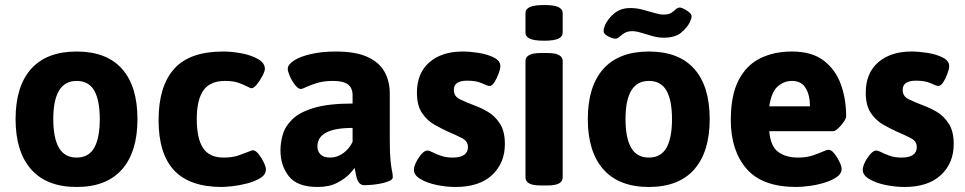

<svg xmlns="http://www.w3.org/2000/svg" viewBox="-20 -736 3838 764"><path d="M285 8Q166 8 104 -62Q42 -132 42 -262Q42 -393 104 -462Q166 -531 285 -531Q404 -531 465.5 -462Q527 -393 527 -262Q527 -132 465.5 -62Q404 8 285 8ZM285 -109Q333 -109 355 -148Q377 -187 377 -262Q377 -337 355 -375.5Q333 -414 285 -414Q192 -414 192 -262Q192 -187 214.5 -148Q237 -109 285 -109Z M863 8Q735 8 673 -58Q611 -124 611 -258Q611 -392 672.5 -461.5Q734 -531 868 -531Q904 -531 942.5 -523.5Q981 -516 1007.5 -500.5Q1034 -485 1034 -462Q1034 -453 1024.5 -434.5Q1015 -416 1002.5 -400.5Q990 -385 981 -385Q978 -385 973.5 -387Q969 -389 963 -392Q950 -399 929 -406.5Q908 -414 876 -414Q816 -414 789.5 -376.5Q763 -339 763 -262Q763 -185 788 -147Q813 -109 870 -109Q905 -109 929 -117.5Q953 -126 968 -132Q974 -134 978.5 -136Q983 -138 986 -138Q997 -138 1009 -123Q1021 -108 1029.5 -90Q1038 -72 1038 -62Q1038 -41 1016 -27.5Q994 -14 963 -6Q932 2 903.5 5Q875 8 863 8Z M1244 8Q1163 8 1129.5 -34.5Q1096 -77 1096 -138Q1096 -169 1105.5 -201.5Q1115 -234 1144 -262Q1173 -290 1230.5 -307Q1288 -324 1383 -324V-357Q1383 -386 1364.5 -400Q1346 -414 1305 -414Q1269 -414 1242.5 -406Q1216 -398 1199.5 -390Q1183 -382 1177 -382Q1167 -382 1154.5 -397.5Q1142 -413 1133.5 -432.5Q1125 -452 1125 -462Q1125 -479 1149.5 -495Q1174 -511 1217.5 -521Q1261 -531 1316 -531Q1395 -531 1442 -509.5Q1489 -488 1510 -450.5Q1531 -413 1531 -364V-176Q1531 -124 1534 -96.5Q1537 -69 1540 -55.5Q1543 -42 1543 -31Q1543 -22 1529.5 -16Q1516 -10 1496.5 -6Q1477 -2 1458.5 -0.5Q1440 1 1431 1Q1415 1 1407.5 -10.5Q1400 -22 1397 -38.5Q1394 -55 1391 -68Q1388 -62 1370.5 -43.5Q1353 -25 1321.5 -8.5Q1290 8 1244 8ZM1293 -109Q1322 -109 1346.5 -127Q1371 -145 1383 -172V-227Q1243 -227 1243 -153Q1243 -134 1255.5 -121.5Q1268 -109 1293 -109Z M1793 8Q1756 8 1717.5 0Q1679 -8 1653 -23.5Q1627 -39 1627 -60Q1627 -73 1636 -91Q1645 -109 1657.5 -123Q1670 -137 1680 -137Q1688 -137 1701.5 -130Q1715 -123 1735 -116Q1755 -109 1781 -109Q1842 -109 1842 -151Q1842 -174 1819 -186Q1796 -198 1761 -213Q1737 -224 1708.5 -240Q1680 -256 1659.5 -286Q1639 -316 1639 -367Q1639 -445 1688.5 -488Q1738 -531 1821 -531Q1850 -531 1885 -525.5Q1920 -520 1945.5 -507Q1971 -494 1971 -473Q1971 -462 1964 -443Q1957 -424 1947.5 -409Q1938 -394 1928 -394Q1920 -394 1898 -404.5Q1876 -415 1839 -415Q1814 -415 1800 -406.5Q1786 -398 1786 -378Q1786 -353 1809 -341.5Q1832 -330 1869 -316Q1894 -307 1921.5 -291Q1949 -275 1969 -244.5Q1989 -214 1989 -163Q1989 -87 1938 -39.5Q1887 8 1793 8Z M2145 -574Q2106 -574 2088.5 -582Q2071 -590 2071 -606V-684Q2071 -700 2088.5 -708Q2106 -716 2145 -716Q2184 -716 2201.5 -708Q2219 -700 2219 -684V-606Q2219 -590 2201.5 -582Q2184 -574 2145 -574ZM2131 2Q2071 2 2071 -30V-493Q2071 -525 2131 -525H2159Q2219 -525 2219 -493V-30Q2219 2 2159 2Z M2428 -582Q2423 -582 2411.5 -586Q2400 -590 2391 -597Q2382 -604 2382 -612Q2382 -623 2387 -635Q2399 -662 2424.5 -683Q2450 -704 2488 -704Q2513 -704 2537.5 -697.5Q2562 -691 2583.5 -684.5Q2605 -678 2620 -678Q2641 -678 2651.5 -685Q2662 -692 2669 -699Q2676 -706 2686 -706Q2691 -706 2702 -700.5Q2713 -695 2722.5 -687Q2732 -679 2732 -671Q2732 -667 2730.5 -662Q2729 -657 2724 -646Q2715 -627 2691 -606.5Q2667 -586 2620 -586Q2599 -586 2576 -592.5Q2553 -599 2532 -605.5Q2511 -612 2496 -612Q2477 -612 2465 -604.5Q2453 -597 2445 -589.5Q2437 -582 2428 -582ZM2562 8Q2443 8 2381 -62Q2319 -132 2319 -262Q2319 -393 2381 -462Q2443 -531 2562 -531Q2681 -531 2742.5 -462Q2804 -393 2804 -262Q2804 -132 2742.5 -62Q2681 8 2562 8ZM2562 -109Q2610 -109 2632 -148Q2654 -187 2654 -262Q2654 -337 2632 -375.5Q2610 -414 2562 -414Q2469 -414 2469 -262Q2469 -187 2491.5 -148Q2514 -109 2562 -109Z M3149 8Q3013 8 2950.5 -64.5Q2888 -137 2888 -258Q2888 -357 2919 -417Q2950 -477 3005 -504Q3060 -531 3131 -531Q3210 -531 3257 -495.5Q3304 -460 3325.5 -401.5Q3347 -343 3347 -273Q3347 -265 3337 -250.5Q3327 -236 3315 -225Q3303 -214 3296 -214H3041Q3046 -154 3076.5 -131.5Q3107 -109 3156 -109Q3188 -109 3212.5 -117Q3237 -125 3253.5 -132.5Q3270 -140 3277 -140Q3288 -140 3300 -125Q3312 -110 3320.5 -92Q3329 -74 3329 -64Q3329 -45 3309.5 -31.5Q3290 -18 3260.5 -9Q3231 0 3200.5 4Q3170 8 3149 8ZM3041 -313H3203Q3203 -357 3186 -385.5Q3169 -414 3131 -414Q3100 -414 3075 -392.5Q3050 -371 3041 -313Z M3579 8Q3542 8 3503.5 0Q3465 -8 3439 -23.5Q3413 -39 3413 -60Q3413 -73 3422 -91Q3431 -109 3443.5 -123Q3456 -137 3466 -137Q3474 -137 3487.5 -130Q3501 -123 3521 -116Q3541 -109 3567 -109Q3628 -109 3628 -151Q3628 -174 3605 -186Q3582 -198 3547 -213Q3523 -224 3494.5 -240Q3466 -256 3445.5 -286Q3425 -316 3425 -367Q3425 -445 3474.5 -488Q3524 -531 3607 -531Q3636 -531 3671 -525.5Q3706 -520 3731.5 -507Q3757 -494 3757 -473Q3757 -462 3750 -443Q3743 -424 3733.5 -409Q3724 -394 3714 -394Q3706 -394 3684 -404.5Q3662 -415 3625 -415Q3600 -415 3586 -406.5Q3572 -398 3572 -378Q3572 -353 3595 -341.5Q3618 -330 3655 -316Q3680 -307 3707.5 -291Q3735 -275 3755 -244.5Q3775 -214 3775 -163Q3775 -87 3724 -39.5Q3673 8 3579 8Z"/></svg>

Font: Asap
Style: Bold
Weight: 700
Designer: Pablo Cosgaya
Foundry: Omnibus-Type
Version: Version 3.001; ttfautohint (v1.8.3)